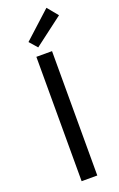

<svg xmlns="http://www.w3.org/2000/svg" viewBox="-183 -1017 662 1064"><g transform="rotate(-20 148.5 -485.0)"><path d="M100.6 0V-733.4H193V0ZM128.2 -779 87.6 -825.4 245.9 -969.7 297.4 -907.1Z"/></g></svg>

Font: Noto Sans JP
Style: Regular
Weight: 100
Designer: Ryoko NISHIZUKA 西塚涼子 (kana, bopomofo & ideographs); Paul D. Hunt (Latin, Greek & Cyrillic); Sandoll Communications 산돌커뮤니
Foundry: Adobe
Version: Version 2.004;hotconv 1.0.118;makeotfexe 2.5.65603